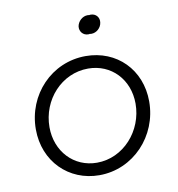

<svg xmlns="http://www.w3.org/2000/svg" viewBox="-82 -803 826 890"><g transform="rotate(-10 330.5 -358.0)"><path d="M315 12C475 12 601 -122 601 -285C601 -435 493 -543 347 -543C186 -543 61 -411 61 -248C61 -97 171 12 315 12ZM125 -247C125 -376 223 -484 348 -484C457 -484 537 -400 537 -286C537 -158 439 -47 314 -47C205 -47 125 -133 125 -247ZM339 -684C336 -660 353 -640 377 -640C380 -640 382 -640 384 -641C387 -640 389 -640 392 -640C416 -640 438 -660 441 -684C445 -708 428 -728 404 -728C401 -728 399 -728 396 -727C394 -728 392 -728 389 -728C365 -728 343 -708 339 -684Z"/></g></svg>

Font: Mluvka Light
Style: Italic
Weight: 300
Italic angle: -8°
Designer: Modified by Jiří Krblich, Original typeface by Gumpita Rahayu
Foundry: Gumpita Rahayu & Jiří Krblich
Version: Version 2.000;Glyphs 3.1.1 (3134)